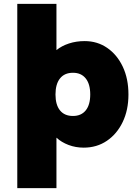

<svg xmlns="http://www.w3.org/2000/svg" viewBox="-20 -760 719 1000"><path d="M70 220V-740H274V-499Q301 -521 339 -533.5Q377 -546 421 -546Q487 -546 538.5 -510.5Q590 -475 619.5 -412.5Q649 -350 649 -268Q649 -187 619 -124.5Q589 -62 536.5 -26.5Q484 9 416 9Q374 9 337 -5Q300 -19 274 -43V220ZM360 -156Q403 -156 426.5 -185Q450 -214 450 -268Q450 -322 426.5 -351.5Q403 -381 360 -381Q316 -381 292.5 -351.5Q269 -322 269 -268Q269 -214 292.5 -185Q316 -156 360 -156Z"/></svg>

Font: Lexend Black
Style: Regular
Weight: 900
Designer: Bonnie Shaver-Troup, Thomas Jockin
Foundry: Lexend
Version: Version 1.007; ttfautohint (v1.8.3)